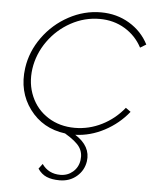

<svg xmlns="http://www.w3.org/2000/svg" viewBox="-52 -554 644 803"><g transform="rotate(5 270.0 -152.5)"><path d="M43.9 -250Q53.7 -320.3 96.9 -380.1Q140.1 -439.9 204.8 -474.9Q269.5 -509.8 339.8 -509.8Q406.2 -509.8 459.5 -477.8Q512.7 -445.8 540 -392.1L515.1 -377Q489.7 -425.3 442.9 -453.6Q396 -481.9 336.9 -481.9Q273.4 -481.9 216.3 -450.7Q159.2 -419.4 121.3 -366.2Q83.5 -313 74.2 -250Q65.4 -187 88.4 -133.8Q111.3 -80.6 159.9 -49.8Q208.5 -19 272 -19Q331.5 -19 385.5 -46.1Q439.5 -73.2 478 -121.1L499 -106Q458 -54.7 398.9 -23.4Q339.8 7.8 276.9 9.8Q344.2 52.2 335 116.2Q329.1 154.8 299.6 179.9Q270 205.1 228 205.1Q195.3 205.1 173.3 195.8Q151.4 186.5 136.2 164.1L151.9 143.1Q179.2 182.1 229 182.1Q259.3 182.1 281.5 163.1Q303.7 144 308.1 113.8Q312.5 83 297.1 59.6Q281.7 36.1 233.9 7.8Q139.2 -4.4 84.7 -77.6Q30.3 -150.9 43.9 -250Z"/></g></svg>

Font: Human Sans ExtraLight
Style: Italic
Weight: 200
Italic angle: -8°
Designer: Tim Radville
Foundry: Continuum
Version: Version 1.000;FEAKit 1.0